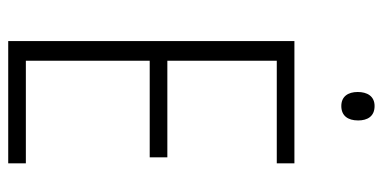

<svg xmlns="http://www.w3.org/2000/svg" viewBox="-258 -696 954 479"><g transform="rotate(90 219.5 -457.0)"><path d="M245 -914C220 -914 210 -895 210 -872C210 -848 221 -831 245 -831C269 -831 281 -847 281 -873C281 -896 271 -914 245 -914ZM388 0V-44H132V-353H373V-397H132V-670H388V-714H83V0Z"/></g></svg>

Font: Noto Sans Armenian Condensed ExtraLight
Style: Regular
Weight: 200
Width: 3
Designer: Monotype Design Team
Foundry: Monotype Imaging Inc.
Version: Version 2.008